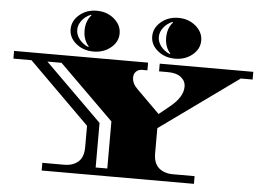

<svg xmlns="http://www.w3.org/2000/svg" viewBox="-73 -991 1455 1069"><g transform="rotate(5 654.5 -456.5)"><path d="M800 -650H1323V-607H1257L818 -291V-151Q818 -95 848 -69Q878 -43 927 -43H1048V0H197V-43H319Q368 -43 397.5 -69Q427 -95 427 -151V-270L87 -607H-14V-650H735V-607H707Q685 -607 672 -594Q659 -581 659 -561Q659 -527 689 -498L818 -370L877 -418Q949 -476 949 -534Q949 -566 923 -586.5Q897 -607 850 -607H800ZM495 -43H560V-306L255 -607H176L495 -292ZM979 -879Q1019 -845 1019 -798Q1019 -751 979 -718Q939 -685 882 -685Q825 -685 785 -718Q745 -751 745 -798Q745 -845 785 -879Q825 -913 882 -913Q939 -913 979 -879ZM523 -879Q563 -845 563 -798Q563 -751 523 -718Q483 -685 426 -685Q369 -685 329 -718Q289 -751 289 -798Q289 -845 329 -879Q369 -913 426 -913Q483 -913 523 -879ZM398 -885 395 -888Q364 -875 345 -850.5Q326 -826 326 -798Q326 -770 345 -745.5Q364 -721 395 -708L398 -711Q367 -745 367 -798Q367 -851 398 -885ZM854 -885 851 -888Q820 -875 801 -850.5Q782 -826 782 -798Q782 -770 801 -745.5Q820 -721 851 -708L854 -711Q823 -745 823 -798Q823 -851 854 -885Z"/></g></svg>

Font: Diplomata
Style: Regular
Weight: 400
Width: 7
Designer: Eduardo Rodriguez Tunni
Foundry: Eduardo Rodriguez Tunni
Version: Version 1.001